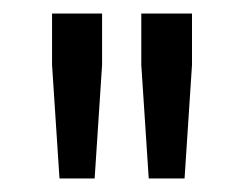

<svg xmlns="http://www.w3.org/2000/svg" viewBox="-20 -708 361 284"><path d="M68 -444 57 -612V-688H131V-612L120 -444ZM200 -444 189 -612V-688H264V-612L253 -444Z"/></svg>

Font: Assailand
Style: Regular
Weight: 400
Designer: Hector Gatti with collaboration of the Omnibus-Type team
Foundry: Omnibus-Type
Version: Version 0.072;October 19, 2019;FontCreator 12.0.0.2547 64-bi